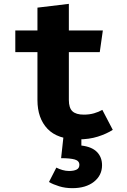

<svg xmlns="http://www.w3.org/2000/svg" viewBox="-20 -702 655 991"><path d="M562.1 -31.8Q530.3 -11.3 485.1 3.1Q440 17.4 383.6 17.4Q276.9 17.4 225.1 -37.2Q173.3 -91.8 173.3 -185.6V-432.8H59V-544.6H173.3V-662.6L335.4 -682.1V-544.6H510.8L494.9 -432.8H335.4V-185.6Q335.4 -145.1 353.8 -127.7Q372.3 -110.3 412.8 -110.3Q441.5 -110.3 465.4 -117.2Q489.2 -124.1 508.2 -134.9ZM389.7 148.7Q389.7 128.2 366.2 121.3Q342.6 114.4 295.4 114.4L309.7 -16.4H400V49.2Q453.8 55.4 480.3 82.3Q506.7 109.2 506.7 150.8Q506.7 203.1 464.9 236.2Q423.1 269.2 353.3 269.2Q316.9 269.2 285.4 259.5Q253.8 249.7 232.8 237.4L270.8 163.1Q285.6 170.8 302.6 175.6Q319.5 180.5 336.4 180.5Q361 180.5 375.4 173.3Q389.7 166.2 389.7 148.7Z"/></svg>

Font: FiraCode Nerd Font Mono
Style: Bold
Weight: 700
Monospace: yes
Designer: Carrois Corporate, Edenspiekermann AG, Nikita Prokopov
Foundry: Carrois Corporate, Edenspiekermann AG, Nikita Prokopov
Version: Version 6.002;Nerd Fonts 3.3.0